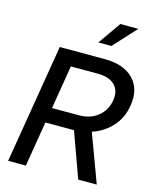

<svg xmlns="http://www.w3.org/2000/svg" viewBox="-137 -1042 914 1133"><g transform="rotate(15 320.5 -475.5)"><path d="M23.9 0 144.5 -727.5H418.5Q535.2 -727.5 595 -666.5Q654.8 -605.5 637.2 -501Q625 -424.8 576.9 -371.3Q528.8 -317.9 456.5 -293.5L565.4 0H452.1L352.5 -275.4Q345.7 -275.4 338.9 -275.4H177.7L132.3 0ZM193.4 -367.7H357.4Q427.2 -367.7 473.6 -405Q520 -442.4 530.3 -503.9Q540.5 -565.4 505.9 -599.6Q471.2 -633.8 400.4 -633.8H237.3ZM357.4 -812.5 454.6 -951.2H564.5L437.5 -812.5Z"/></g></svg>

Font: Inter Display Medium
Style: Italic
Weight: 500
Italic angle: -9.39999°
Designer: Rasmus Andersson
Foundry: rsms
Version: Version 4.000;git-a52131595